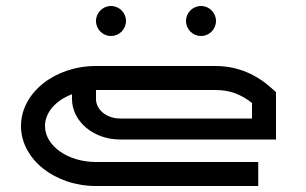

<svg xmlns="http://www.w3.org/2000/svg" viewBox="-20 -620 1020 640"><path d="M600 -550C600 -522.4 622.4 -500 650 -500C677.6 -500 700 -522.4 700 -550C700 -577.6 677.6 -600 650 -600C622.4 -600 600 -577.6 600 -550ZM300 -550C300 -522.4 322.4 -500 350 -500C377.6 -500 400 -522.4 400 -550C400 -577.6 377.6 -600 350 -600C322.4 -600 300 -577.6 300 -550ZM820 -225H380C335.8 -225 300 -254.1 300 -290V-320H697.8C747.3 -320 783.7 -305.3 820 -276.6ZM900 -155V-312.8L886.8 -324.7C836.3 -370.4 774.3 -400 697.8 -400H300C162 -400 50 -310.4 50 -200C50 -89.6 162 0 300 0H840.8V-80H300C206.2 -80 130 -133.8 130 -200C130 -245.8 166.5 -285.7 220 -305.9V-290C220 -215.5 291.7 -155 380 -155Z"/></svg>

Font: KetosagCBd
Style: Regular
Weight: 500
Designer: gluk
Foundry: gluk
Version: Version 00.0024